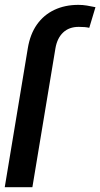

<svg xmlns="http://www.w3.org/2000/svg" viewBox="-76 -781 418 801"><path d="M59.1 0H-56.2L40 -579.6Q49.8 -638.7 78.1 -678.7Q106.4 -718.8 150.6 -739.7Q194.8 -760.7 251 -760.7Q269 -760.7 286.6 -757.8Q304.2 -754.9 322.3 -751L296.4 -665Q287.6 -667 277.1 -668Q266.6 -668.9 252.4 -668.9Q212.4 -668.9 187.5 -645.5Q162.6 -622.1 155.3 -579.6Z"/></svg>

Font: Inter Tight Medium
Style: Italic
Weight: 500
Italic angle: -9.39999°
Designer: Rasmus Andersson
Foundry: rsms
Version: Version 3.004